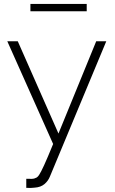

<svg xmlns="http://www.w3.org/2000/svg" viewBox="-20 -729 580 972"><path d="M113 176Q129 177 141.5 176.5Q154 176 160 172Q169 170 178 156.5Q187 143 203.5 107Q220 71 249 0L17 -520H70L276 -53L467 -520H518L233 164Q224 187 205 203Q186 219 155 221Q146 222 135.5 222.5Q125 223 113 222ZM134 -672V-709H419V-672Z"/></svg>

Font: Raleway Light
Style: Regular
Weight: 300
Designer: Matt McInerney, Pablo Impallari, Rodrigo Fuenzalida
Foundry: Matt McInerney, Pablo Impallari, Rodrigo Fuenzalida
Version: Version 4.026